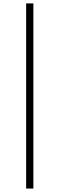

<svg xmlns="http://www.w3.org/2000/svg" viewBox="-20 -826 347 1115"><path d="M131.8 269V-806.2H173.8V269Z"/></svg>

Font: Source Han Serif TW ExtraLight
Style: Regular
Weight: 250
Designer: Ryoko NISHIZUKA Ë•øÂ°öÊ∂ºÂ≠ê (kana & ideographs); Frank Grie√ühammer (Latin, Greek & Cyrillic); Wenlong ZHANG Âº†ÊñáÈæô 
Foundry: Adobe
Version: Version 2.003;hotconv 1.1.1;makeotfexe 2.6.0